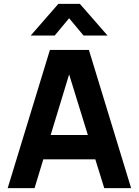

<svg xmlns="http://www.w3.org/2000/svg" viewBox="-20 -980 723 1000"><path d="M415 -795 340 -885 265 -795H140L284 -960H396L540 -795ZM663 0H523L476.5 -150H205.5L160 0H20L240 -720H443ZM340 -592.5 244 -277H437.5Z"/></svg>

Font: Hauora ExtraBold
Style: Regular
Weight: 800
Designer: Wayne Shih
Foundry: WCYS
Version: Version 1.001